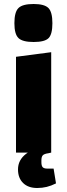

<svg xmlns="http://www.w3.org/2000/svg" viewBox="-20 -763 335 960"><path d="M60 -479 236 -502V0H60ZM148 -553Q93 -553 72.5 -572.5Q52 -592 52 -647Q52 -703 72.5 -723Q93 -743 148 -743Q202 -743 222 -723Q242 -703 242 -647Q242 -592 223 -572.5Q204 -553 148 -553ZM166 177Q121 177 95.5 152Q70 127 70 84Q70 37 110.5 6Q151 -25 226 -34L236 0L223 3Q201 6 194 13.5Q187 21 187 39V48Q187 66 193.5 73Q200 80 217 80H248L260 154Q236 166 213.5 171.5Q191 177 166 177Z"/></svg>

Font: Changa
Style: Bold
Weight: 700
Designer: Eduardo Rodriguez Tunni
Foundry: Eduardo Rodriguez Tunni
Version: Version 3.002; ttfautohint (v1.8.2)